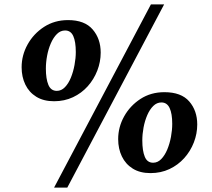

<svg xmlns="http://www.w3.org/2000/svg" viewBox="-20 -820 972 879"><path d="M227.5 -356.5Q179.5 -356.5 146.2 -377Q113 -397.5 96 -432.8Q79 -468 79 -512Q79 -567 106.2 -616.2Q133.5 -665.5 181.5 -696.8Q229.5 -728 291.5 -728Q367.5 -728 404.2 -685.2Q441 -642.5 441 -579Q441 -537 425.5 -497Q410 -457 381.8 -425.2Q353.5 -393.5 314.2 -375Q275 -356.5 227.5 -356.5ZM240 -404Q261 -404 277.2 -420.8Q293.5 -437.5 304.5 -464.5Q315.5 -491.5 321.2 -522.8Q327 -554 327 -582Q327 -629 315.5 -654.8Q304 -680.5 278 -680.5Q257 -680.5 240.8 -664.5Q224.5 -648.5 213 -622.2Q201.5 -596 195.8 -565.5Q190 -535 190 -506Q190 -459 201.5 -431.5Q213 -404 240 -404ZM671 -800H731.5L288 39H227.5ZM669 -27.5Q621 -27.5 588 -48Q555 -68.5 538 -103.8Q521 -139 521 -183Q521 -238 548.2 -287Q575.5 -336 623 -367Q670.5 -398 732.5 -398Q809.5 -398 846.2 -355.8Q883 -313.5 883 -250Q883 -208 867.5 -168Q852 -128 823.5 -96.2Q795 -64.5 755.8 -46Q716.5 -27.5 669 -27.5ZM681 -75Q702 -75 718.2 -91.8Q734.5 -108.5 745.8 -135.5Q757 -162.5 762.8 -193.8Q768.5 -225 768.5 -253Q768.5 -300 756.5 -325.5Q744.5 -351 719 -351Q698 -351 681.8 -335Q665.5 -319 654.2 -293Q643 -267 637.2 -236.5Q631.5 -206 631.5 -177Q631.5 -130 642.8 -102.5Q654 -75 681 -75Z"/></svg>

Font: Merriweather 48pt Black
Style: Italic
Weight: 900
Italic angle: -7.8°
Version: Version 2.101